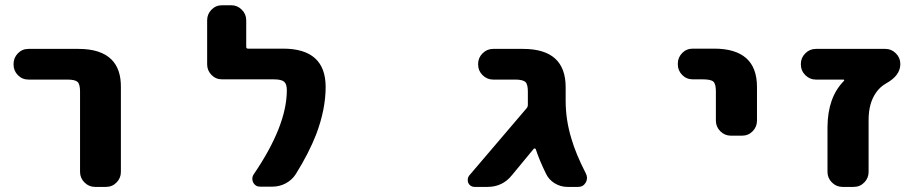

<svg xmlns="http://www.w3.org/2000/svg" viewBox="-20 -737 3540 739"><path d="M345.7 -17.6Q322.3 -17.6 305.2 -34.7Q288.1 -51.8 288.1 -75.2V-384.8Q288.1 -413.1 278.3 -421.9Q268.6 -430.7 239.3 -430.7H89.8Q65.4 -430.7 48.8 -447.8Q32.2 -464.8 32.2 -488.3V-491.2Q32.2 -514.6 48.8 -531.7Q65.4 -548.8 89.8 -548.8H282.2Q368.2 -548.8 409.2 -507.8Q446.3 -470.7 445.3 -400.4V-75.2Q445.3 -51.8 428.7 -34.7Q412.1 -17.6 387.7 -17.6Z M980.5 -18.6Q962.9 -18.6 954.1 -35.2Q951.2 -42 951.2 -48.8Q951.2 -57.6 956.1 -65.4Q1084 -252.9 1084 -389.6Q1084 -414.1 1073.2 -422.9Q1062.5 -431.6 1033.2 -431.6H835Q810.5 -431.6 793.9 -448.7Q777.3 -465.8 777.3 -489.3V-659.2Q777.3 -682.6 793.9 -699.7Q810.5 -716.8 835 -716.8H870.1Q893.6 -716.8 910.6 -699.7Q927.7 -682.6 927.7 -659.2V-556.6Q927.7 -549.8 934.6 -549.8H1069.3Q1233.4 -549.8 1233.4 -402.3Q1233.4 -316.4 1197.3 -220.7Q1168.9 -147.5 1118.2 -66.4Q1103.5 -43.9 1079.6 -31.2Q1055.7 -18.6 1028.3 -18.6Z M2164.1 -17.6Q2137.7 -17.6 2114.7 -31.7Q2091.8 -45.9 2081.1 -69.3Q2055.7 -121.1 2042 -163.1Q2041 -165 2038.6 -165.5Q2036.1 -166 2034.2 -164.1L1950.2 -62.5Q1914.1 -17.6 1856.4 -17.6H1806.6Q1790 -17.6 1782.2 -33.2Q1780.3 -39.1 1780.3 -44.9Q1780.3 -53.7 1786.1 -61.5L2006.8 -320.3Q2011.7 -326.2 2011.7 -333V-384.8Q2011.7 -413.1 2002 -421.9Q1991.2 -430.7 1962.9 -430.7H1877.9Q1854.5 -430.7 1837.4 -447.8Q1820.3 -464.8 1820.3 -488.3V-491.2Q1820.3 -514.6 1837.4 -531.7Q1854.5 -548.8 1877.9 -548.8H1993.2Q2157.2 -548.8 2157.2 -401.4V-349.6Q2157.2 -274.4 2179.7 -202.1Q2196.3 -144.5 2235.4 -68.4Q2239.3 -60.5 2239.3 -52.7Q2239.3 -43 2234.4 -34.2Q2224.6 -17.6 2205.1 -17.6Z M2793 -214.8Q2769.5 -214.8 2752.4 -231.9Q2735.4 -249 2735.4 -272.5V-385.7Q2735.4 -414.1 2725.6 -422.9Q2715.8 -431.6 2685.5 -431.6H2646.5Q2622.1 -431.6 2605.5 -448.7Q2588.9 -465.8 2588.9 -489.3V-492.2Q2588.9 -515.6 2605.5 -532.7Q2622.1 -549.8 2646.5 -549.8H2728.5Q2893.6 -549.8 2893.6 -402.3V-272.5Q2893.6 -249 2877 -231.9Q2860.4 -214.8 2835.9 -214.8Z M3222.7 -17.6Q3199.2 -17.6 3182.1 -34.7Q3165 -51.8 3165 -75.2V-249Q3166 -363.3 3228.5 -425.8Q3229.5 -426.8 3229 -428.7Q3228.5 -430.7 3226.6 -430.7H3120.1Q3096.7 -430.7 3079.6 -447.8Q3062.5 -464.8 3062.5 -488.3V-491.2Q3062.5 -514.6 3079.6 -531.7Q3096.7 -548.8 3120.1 -548.8H3387.7Q3411.1 -548.8 3428.2 -531.7Q3445.3 -514.6 3445.3 -491.2V-490.2Q3445.3 -446.3 3390.6 -416Q3368.2 -403.3 3353.5 -382.8Q3323.2 -341.8 3323.2 -275.4V-75.2Q3323.2 -51.8 3306.6 -34.7Q3290 -17.6 3265.6 -17.6Z"/></svg>

Font: Rounded Mgen+ 1mn bold
Style: Bold
Weight: 700
Designer: [Source Han Sans]
Ryoko NISHIZUKA  (kana & ideographs); Paul D. Hunt (Latin, Greek & Cyrillic); Wenlong ZHANG  (bopomofo
Version: Version 1.059.20150602